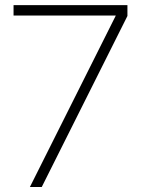

<svg xmlns="http://www.w3.org/2000/svg" viewBox="-20 -748 564 768"><path d="M99.6 0 442.9 -685.1V-686H34.2V-727.5H489.7V-684.1L147 0Z"/></svg>

Font: Inter 28pt ExtraLight
Style: Regular
Weight: 250
Designer: Rasmus Andersson
Foundry: rsms
Version: Version 4.001;git-66647c0bb